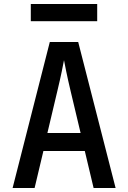

<svg xmlns="http://www.w3.org/2000/svg" viewBox="-20 -940 640 960"><path d="M466 -834V-920H134V-834ZM153 0 197 -185H404L448 0H558L371 -730H229L43 0ZM267 -486C285 -560 296 -618 300 -639C304 -618 315 -560 333 -485L383 -275H217Z"/></svg>

Font: Tekne LDO SemiBold
Style: Regular
Weight: 600
Monospace: yes
Designer: Alessio Laiso, Mario Rullo, Paolo Rosset
Foundry: Alessio Laiso
Version: Version 1.000;hotconv 1.0.109;makeotfexe 2.5.65596